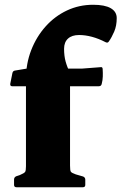

<svg xmlns="http://www.w3.org/2000/svg" viewBox="-20 -786 510 806"><path d="M89 -454Q89 -519 111 -575.5Q133 -632 171.5 -675Q210 -718 261 -742Q312 -766 371 -766Q420 -766 445 -751.5Q470 -737 470 -710Q470 -678 459.5 -653.5Q449 -629 437 -612Q432 -604 423 -609Q394 -624 366 -631.5Q338 -639 312 -639Q282 -639 265.5 -624Q249 -609 249 -581Q249 -551 255.5 -527.5Q262 -504 274 -480V0H89ZM31 -424Q22 -424 23 -434L32 -479Q34 -489 44 -490L92 -498H324L402 -504Q411 -506 411 -495Q412 -480 411.5 -464.5Q411 -449 407 -434Q405 -424 395 -424ZM49 0Q39 0 39 -10V-32Q39 -42 48 -46L63 -51Q82 -59 85.5 -64.5Q89 -70 89 -88V-180H274V-91Q274 -70 277.5 -65Q281 -60 298 -54L329 -45Q338 -41 338 -32V-10Q338 0 328 0Z"/></svg>

Font: Hahmlet ExtraBold
Style: Regular
Weight: 800
Designer: Minjoo Ham & Mark Frömberg
Foundry: hypertype
Version: Version 1.002